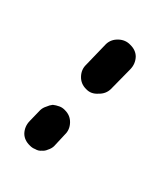

<svg xmlns="http://www.w3.org/2000/svg" viewBox="-86 -100 209 250"><g transform="rotate(20 18.5 24.5)"><path d="M-21 108Q-17 110 -13 110Q-8 111 -4 109Q0 108 3 105Q7 102 9 98L17 79Q21 71 18 62Q15 53 6 49Q2 47 -2 47Q-7 47 -11 48Q-15 50 -18 53Q-22 56 -24 60L-32 78Q-36 87 -33 96Q-30 104 -21 108ZM23 14Q31 18 40 14Q49 11 53 3L68 -30Q72 -39 69 -48Q66 -56 57 -60Q49 -64 40 -61Q31 -58 27 -50L12 -16Q8 -8 11 1Q14 10 23 14Z"/></g></svg>

Font: FRB American Cursive Guidelines Dashed Extrabold
Style: Bold Italic
Weight: 800
Italic angle: -25°
Version: Version 2.0;Modular Font Editor K font №1